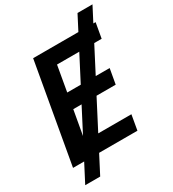

<svg xmlns="http://www.w3.org/2000/svg" viewBox="-226 -955 1093 1211"><g transform="rotate(-30 321.0 -349.5)"><path d="M147.5 -725H477L532.5 -832H641.5L586 -725H602.5L583 -615H529L433 -430H534.5L515 -320H375.5L266 -109H507.5L488.5 0H209.5L140.5 133H31.5L100.5 0H19.5ZM266.5 -320H206L174.5 -142.5ZM324 -430 420 -615H258L225.5 -430Z"/></g></svg>

Font: JuliaMono
Style: Bold Italic
Weight: 700
Italic angle: -9°
Monospace: yes
Designer: cormullion
Foundry: corm
Version: Version 0.057; ttfautohint (v1.8.4)